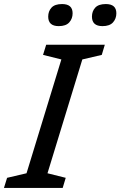

<svg xmlns="http://www.w3.org/2000/svg" viewBox="-40 -928 595 948"><path d="M263 -634.5 172.5 -657 188 -707H477.5L462.5 -657L366.5 -634.5L194.5 -72.5L284.5 -50L269.5 0H-20.5L-5 -50L91 -72.5ZM250 -799Q198 -799 198 -846Q198 -872.5 214.2 -890.2Q230.5 -908 266.5 -908Q318.5 -908 318.5 -862.5Q318.5 -836 302 -817.5Q285.5 -799 250 -799ZM466 -799Q414 -799 414 -846Q414 -872.5 430.2 -890.2Q446.5 -908 482.5 -908Q534.5 -908 534.5 -862.5Q534.5 -836 518 -817.5Q501.5 -799 466 -799Z"/></svg>

Font: Newsreader 6pt
Style: Italic
Weight: 400
Italic angle: -17°
Designer: Hugues Gentile
Foundry: Production Type
Version: Version 1.003; ttfautohint (v1.8.3)